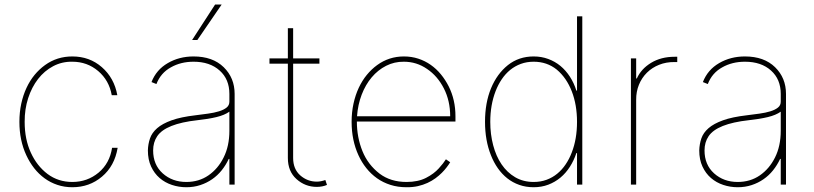

<svg xmlns="http://www.w3.org/2000/svg" viewBox="-20 -798 3517 830"><path d="M292.6 11.4Q258.2 11.4 228 1.2Q197.8 -8.9 172.8 -27.2Q147.7 -45.5 127.8 -70.8Q108 -96.2 93.8 -126.8Q63.9 -190.7 63.9 -271.3Q63.9 -312.9 71.9 -349.8Q79.9 -386.7 94.5 -418Q109 -449.2 129.4 -474.1Q149.9 -498.9 174.7 -516.7Q226.2 -554 292.6 -554Q367.2 -554 420.1 -507.8Q473.7 -461.3 487.2 -386.4H463.1Q451.7 -450.6 404.5 -490.8Q356.9 -531.2 292.6 -531.2Q247.9 -532 209.9 -511.9Q171.9 -491.8 144.5 -456.5Q117.2 -421.2 101.7 -373.6Q86.3 -326 86.6 -271.3Q86.6 -196 113.3 -138.1Q139.6 -80.6 185.7 -45.8Q231.9 -11.4 292.6 -11.4Q357.6 -11.4 406.2 -51.8Q454.2 -92 464.5 -159.1H488.6Q475.5 -80.3 420.8 -34.4Q366.8 11.4 292.6 11.4Z M619.3 0ZM785.5 11.4Q753.2 11.4 723.2 1.4Q693.2 -8.5 670.1 -28.4Q647 -48.3 633.2 -78.1Q619.3 -108 619.3 -147.7Q620 -175.1 628.4 -199.6Q636.7 -224.1 659.3 -243.8Q681.8 -263.5 721.8 -277.9Q761.7 -292.3 825.3 -299.7Q853 -303.3 879.4 -306.8Q905.9 -310.4 926.7 -316.8Q947.4 -323.2 959.7 -333.1Q971.9 -343 971.6 -359.4V-392Q971.6 -455.3 929.7 -492.9Q887.4 -531.2 816.8 -531.2Q761.4 -531.2 718.4 -506.7Q674.7 -482.6 656.2 -434.7L634.9 -443.2Q655.5 -496.4 705.3 -525.2Q754.6 -554 816.8 -554Q899.5 -554 947.1 -507.5Q994.3 -461.3 994.3 -392V0H971.6V-110.8H968.8Q956.3 -84.2 938.4 -61.8Q920.5 -39.4 897.2 -23.3Q873.9 -7.1 845.9 2.1Q817.8 11.4 785.5 11.4ZM785.5 -11.4Q839.8 -11.4 881 -39.8Q922.6 -68.5 946.7 -117.2Q971.6 -166.5 971.6 -233V-315.3Q951 -300.4 915.8 -291.9Q880.7 -283.4 833.8 -278.4Q695.3 -263.1 659.4 -208.8Q642 -182.9 642 -147.7Q642 -85.9 683.2 -48.7Q724.8 -11.4 785.5 -11.4ZM833.1 -625H810.4L909.8 -778.4H938.2Z M1349.4 9.9Q1299.4 9.9 1261.7 -23.8Q1224.4 -57.2 1224.4 -115.1V-522.7H1144.9V-545.5H1224.4V-676.1H1247.2V-545.5H1360.8V-522.7H1247.2V-115.1Q1247.2 -67.5 1277.7 -40.1Q1308.9 -12.8 1349.4 -12.8Q1366.8 -12.8 1386.4 -19.9L1393.5 1.4Q1373.6 9.9 1349.4 9.9Z M1737.2 11.4Q1699.6 11.4 1667.8 1.2Q1636 -8.9 1609.9 -27.3Q1583.8 -45.8 1563.6 -71.2Q1543.3 -96.6 1529.5 -127.1Q1500 -191.4 1500 -271.3Q1500 -313.2 1508.2 -350.3Q1516.3 -387.4 1530.9 -418.5Q1545.5 -449.6 1565.7 -474.3Q1585.9 -498.9 1610.4 -516.7Q1661.6 -554 1725.9 -554Q1759.2 -554 1788.4 -544.4Q1817.5 -534.8 1842 -517.6Q1866.5 -500.4 1886 -476.6Q1905.5 -452.8 1919.7 -424.7Q1948.9 -366.5 1948.9 -295.5V-272.7H1522.7Q1522.7 -204.2 1546.9 -144.5Q1570.7 -85.9 1621.1 -47.2Q1668.7 -11.4 1737.2 -11.4Q1787.3 -11.4 1821.7 -29.1Q1839.1 -38 1852.8 -48.3Q1866.5 -58.6 1876.8 -70Q1897.4 -92.7 1907.7 -109.4L1926.1 -96.6Q1920.1 -86.6 1911 -74.8Q1902 -62.9 1889.9 -50.8Q1877.8 -38.7 1862.4 -27.3Q1846.9 -16 1828.1 -7.3Q1809.3 1.4 1786.6 6.6Q1763.8 11.7 1737.2 11.4ZM1926.1 -295.5Q1926.1 -362.2 1898.8 -415.8Q1871.4 -469.5 1826 -500Q1780.9 -531.2 1725.9 -531.2Q1684.7 -531.6 1649.1 -513.5Q1613.6 -495.4 1586.8 -463.6Q1560 -431.8 1543.5 -388.7Q1527 -345.5 1523.4 -295.5Z M2286.9 11.4Q2253.2 11.4 2224.6 1.2Q2196 -8.9 2172.9 -27.2Q2149.9 -45.5 2132.1 -70.8Q2114.3 -96.2 2102.3 -126.8Q2076.7 -190.7 2076.7 -271.3Q2076.7 -353.3 2102.6 -416.2Q2128.6 -479 2175.8 -516.7Q2223 -554 2286.9 -554Q2320.7 -554 2350 -543.1Q2379.3 -532.3 2402.7 -513Q2426.1 -493.6 2443.7 -466.4Q2461.3 -439.3 2471.6 -406.2H2474.4V-727.3H2497.2V0H2474.4V-136.4H2471.6Q2460.9 -104 2443.5 -76.9Q2426.1 -49.7 2402.7 -30.2Q2379.3 -10.7 2350.1 0.4Q2321 11.4 2286.9 11.4ZM2286.9 -11.4Q2317.1 -11.4 2342.7 -20.8Q2368.3 -30.2 2388.8 -47.1Q2409.4 -63.9 2425.2 -87.4Q2441.1 -110.8 2451.7 -138.8Q2474.4 -197.1 2474.4 -271.3Q2474.4 -307.5 2468.8 -340.7Q2463.1 -373.9 2451.9 -402.9Q2440.7 -431.8 2424.4 -455.6Q2408 -479.4 2386.7 -497.2Q2344.5 -531.2 2286.9 -531.2Q2257.1 -531.2 2231.5 -521.8Q2206 -512.4 2185.4 -495.6Q2164.8 -478.7 2149 -455.3Q2133.2 -431.8 2122.5 -404.1Q2099.4 -344.5 2099.4 -271.3Q2099.4 -217.7 2111.9 -170.3Q2124.3 -122.9 2148.3 -87.5Q2172.2 -52.2 2207.2 -31.8Q2242.2 -11.4 2286.9 -11.4Z M2730.1 0H2707.4V-545.5H2730.1V-458.8H2733Q2751.4 -500 2794.4 -526.3Q2837.7 -552.6 2896.3 -552.6H2907.7V-529.8H2896.3Q2859.7 -530.2 2829.2 -517.9Q2798.7 -505.7 2776.5 -483.7Q2754.3 -461.6 2742 -431.6Q2729.8 -401.6 2730.1 -366.5Z M3169 11.4Q3136.7 11.4 3106.7 1.4Q3076.7 -8.5 3053.6 -28.4Q3030.5 -48.3 3016.7 -78.1Q3002.8 -108 3002.8 -147.7Q3003.6 -175.1 3011.9 -199.6Q3020.2 -224.1 3042.8 -243.8Q3065.3 -263.5 3105.3 -277.9Q3145.2 -292.3 3208.8 -299.7Q3236.5 -303.3 3263 -306.8Q3289.4 -310.4 3310.2 -316.8Q3331 -323.2 3343.2 -333.1Q3355.5 -343 3355.1 -359.4V-392Q3355.1 -455.3 3313.2 -492.9Q3271 -531.2 3200.3 -531.2Q3144.9 -531.2 3101.9 -506.7Q3058.2 -482.6 3039.8 -434.7L3018.5 -443.2Q3039.1 -496.4 3088.8 -525.2Q3138.1 -554 3200.3 -554Q3283 -554 3330.6 -507.5Q3377.8 -461.3 3377.8 -392V0H3355.1V-110.8H3352.3Q3339.8 -84.2 3321.9 -61.8Q3304 -39.4 3280.7 -23.3Q3257.5 -7.1 3229.4 2.1Q3201.3 11.4 3169 11.4ZM3169 -11.4Q3223.4 -11.4 3264.6 -39.8Q3306.1 -68.5 3330.3 -117.2Q3355.1 -166.5 3355.1 -233V-315.3Q3334.5 -300.4 3299.4 -291.9Q3264.2 -283.4 3217.3 -278.4Q3078.8 -263.1 3043 -208.8Q3025.6 -182.9 3025.6 -147.7Q3025.6 -85.9 3066.8 -48.7Q3108.3 -11.4 3169 -11.4Z"/></svg>

Font: Linik Sans Thin
Style: Regular
Weight: 100
Designer: Fonts by Rasmus Andersson / Changes by Cristiano Sobral with parts from Marc Monis
Foundry: rsms
Version: Version 3.020; ttfautohint (v1.6)